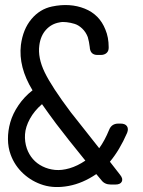

<svg xmlns="http://www.w3.org/2000/svg" viewBox="-20 -742 575 772"><path d="M265.1 -290Q281.2 -269 320.1 -220.5Q358.9 -171.9 378.9 -146Q400.9 -176.3 418.9 -220.2Q428.7 -245.1 456.1 -245.1H464.8Q482.9 -245.1 490.2 -234.9Q497.6 -224.6 491.2 -208Q460.9 -138.2 421.9 -91.8L462.9 -39.1Q475.6 -23.4 469.7 -11.7Q463.9 0 443.8 0H425.8Q400.4 0 387.2 -18.1L367.2 -42Q312.5 -4.9 256.1 5.6Q199.7 16.1 154.3 2.2Q108.9 -11.7 74 -43.7Q39.1 -75.7 22.9 -120.1Q12.2 -148.9 12 -182.6Q11.7 -216.3 21.5 -250.5Q31.2 -284.7 54.2 -318.6Q77.1 -352.5 110.8 -378.9Q53.7 -472.2 64 -561Q72.3 -624.5 106.2 -665Q140.1 -705.6 189 -715.8Q261.2 -731 320.6 -707.3Q379.9 -683.6 403.8 -623Q417 -591.8 417 -551.8Q417.5 -537.1 408.7 -529.1Q399.9 -521 384.8 -521H372.1Q342.3 -521 340.8 -553.2Q338.4 -573.7 333 -592.8Q325.2 -613.3 310.5 -627.2Q295.9 -641.1 280 -646Q264.2 -650.9 247.6 -652.8Q231 -654.8 219.2 -651.9Q187 -646.5 165 -622.3Q143.1 -598.1 138.2 -560.1Q131.3 -509.8 159.7 -451.2Q188 -392.6 265.1 -290ZM323.2 -96.2Q249 -187.5 206.1 -244.1Q174.8 -286.1 148.9 -323.2Q118.2 -296.9 100.3 -264.4Q82.5 -231.9 80.6 -202.1Q78.6 -172.4 87.9 -145Q96.2 -121.1 112.3 -102.5Q128.4 -84 151.4 -72.8Q174.3 -61.5 201.2 -58.8Q228 -56.2 259.8 -65.4Q291.5 -74.7 323.2 -96.2Z"/></svg>

Font: Arcon Rounded-
Style: Regular
Weight: 400
Designer: M. Zarth
Foundry: martin zarth - visuelle & digitale kommunikation
Version: Version 1.110;PS 001.110;hotconv 1.0.70;makeotf.lib2.5.58329